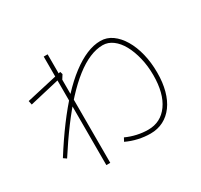

<svg xmlns="http://www.w3.org/2000/svg" viewBox="-168 -1003 1337 1275"><g transform="rotate(-30 500.0 -365.0)"><path d="M664 17Q618 17 571.5 6.5Q525 -4 483 -24L497 -50Q536 -32 579 -22.5Q622 -13 663 -13Q760 -13 816.5 -92Q873 -171 873 -311Q873 -381 858 -443Q843 -505 817.5 -551.5Q792 -598 756.5 -624.5Q721 -651 680 -651Q631 -651 578 -628.5Q525 -606 468 -561.5Q411 -517 351 -452Q291 -387 228 -302.5Q165 -218 100 -117L77 -133Q143 -238 208 -325Q273 -412 335 -478.5Q397 -545 457 -590.5Q517 -636 573 -659.5Q629 -683 681 -683Q730 -683 770.5 -654Q811 -625 841 -574.5Q871 -524 887.5 -457Q904 -390 904 -312Q904 -237 887.5 -176Q871 -115 839.5 -72Q808 -29 763.5 -6Q719 17 664 17ZM304 51V-781H334V51ZM76 -545 70 -575 348 -638 354 -618 328 -577 321 -602Z"/></g></svg>

Font: Murecho Thin ExtraLight
Style: Regular
Weight: 250
Version: Version 1.010